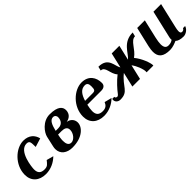

<svg xmlns="http://www.w3.org/2000/svg" viewBox="190 -1331 2222 2222"><g transform="rotate(-45 1301.5 -220.0)"><path d="M73 -158C73 -54 144 10 254 10C336 10 407 -26 459 -77L374 -100C343 -63 331 -40 280 -40C216 -40 193 -72 193 -128C193 -159 216 -400 343 -400C398 -400 388 -357 391 -297L498 -330C482 -398 432 -450 340 -450C216 -450 73 -319 73 -158Z M936 -152C936 -194 910 -238 850 -248C865 -251 941 -265 941 -351C941 -398 909 -450 771 -450C656 -450 580 -344 567 -288L538 -159C535 -145 533 -132 533 -120C533 -36 600 10 688 10C856 10 936 -81 936 -152ZM719 -40C675 -40 663 -80 663 -124C663 -156 669 -191 675 -215H731C777 -215 813 -202 813 -155C813 -97 764 -40 719 -40ZM686 -265C705 -346 728 -400 778 -400C800 -400 818 -383 818 -355C818 -332 808 -265 730 -265Z M1026 -158C1026 -54 1097 10 1207 10C1289 10 1360 -26 1412 -77L1322 -100C1307 -63 1284 -40 1233 -40C1169 -40 1146 -72 1146 -128C1146 -154 1151 -185 1159 -220H1386C1437 -220 1457 -246 1457 -279C1457 -369 1407 -450 1293 -450C1169 -450 1026 -319 1026 -158ZM1172 -270C1197 -351 1233 -400 1296 -400C1332 -400 1343 -376 1343 -339C1343 -284 1336 -270 1295 -270Z M1718 -181 1676 0H1801L1843 -181C1879 -135 1910 -55 1910 -13C1910 -8 1910 -4 1909 0H2019C2019 -2 2020 -5 2020 -8C2020 -45 1983 -150 1924 -221C2010 -281 2036 -390 2109 -390L2121 -440C1960 -440 1921 -307 1860 -255L1903 -440H1778L1735 -255C1698 -307 1721 -440 1560 -440L1548 -390C1621 -390 1597 -281 1655 -221C1590 -170 1530 -103 1494 -55C1486 -45 1478 -40 1470 -40C1456 -40 1444 -49 1444 -60V-64H1410C1409 -59 1408 -53 1408 -48C1408 -14 1436 10 1473 10C1606 10 1589 -78 1718 -181Z M2461 -440 2383 -104C2381 -94 2379 -84 2379 -75C2379 -71 2380 -66 2380 -62C2365 -51 2345 -40 2311 -40C2278 -40 2253 -56 2253 -115C2253 -140 2258 -171 2267 -212L2320 -440H2195L2139 -200C2132 -169 2128 -141 2128 -117C2128 -31 2176 10 2285 10C2332 10 2379 -11 2402 -21C2421 -2 2455 10 2506 10C2549 10 2594 -27 2603 -64H2569C2561 -47 2547 -40 2531 -40C2513 -40 2506 -54 2506 -76C2506 -92 2510 -113 2515 -135L2586 -440Z"/></g></svg>

Font: Pfennig
Style: BoldItalic
Weight: 700
Italic angle: -13°
Version: Version 20100423